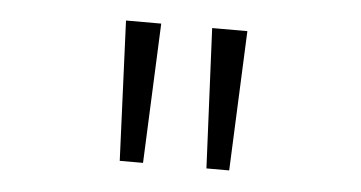

<svg xmlns="http://www.w3.org/2000/svg" viewBox="-32 -761 664 353"><g transform="rotate(5 300.0 -585.0)"><path d="M242 -456 253 -714H188L199 -456ZM401 -456 412 -714H347L359 -456Z"/></g></svg>

Font: Noto Sans Mono UI Light
Style: Regular
Weight: 300
Designer: Monotype Design team
Foundry: Monotype Imaging Inc.
Version: 1.000